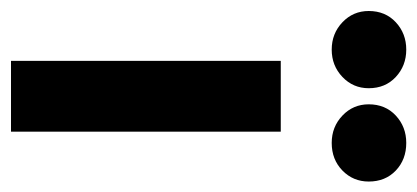

<svg xmlns="http://www.w3.org/2000/svg" viewBox="-254 -548 777 358"><g transform="rotate(90 135.0 -368.5)"><path d="M201 0H69V-503H201ZM222 -598Q192 -598 171 -618Q150 -638 150 -667Q150 -698 171 -717.5Q192 -737 222 -737Q253 -737 273.5 -717.5Q294 -698 294 -667Q294 -638 273.5 -618Q253 -598 222 -598ZM48 -598Q18 -598 -3 -618Q-24 -638 -24 -667Q-24 -698 -3 -717.5Q18 -737 48 -737Q78 -737 99 -717.5Q120 -698 120 -667Q120 -638 99 -618Q78 -598 48 -598Z"/></g></svg>

Font: Wix Madefor Display
Style: Bold
Weight: 700
Designer: Dalton Maag Ltd
Foundry: Dalton Maag Ltd
Version: Version 3.100